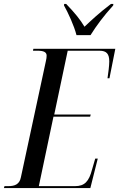

<svg xmlns="http://www.w3.org/2000/svg" viewBox="-50 -964 611 984"><path d="M342 -784H414C444 -832 481 -882 530 -936L531 -944H519C458 -898 416 -858 383 -827C361 -864 335 -896 289 -944H279L278 -936C298 -901 330 -832 342 -784ZM-30 0H413L451 -151H438L422 -96C406 -34 384 -10 334 -10H149L224 -366H412L415 -377H228L297 -704H460C496 -704 510 -688 510 -649C510 -628 505 -589 501 -563H511L541 -714H121L119 -704H144C173 -704 189 -697 189 -679C189 -672 188 -661 185 -650L57 -55C50 -20 27 -10 -8 -10H-27Z"/></svg>

Font: Noto Serif Display ExtraCondensed Medium
Style: Italic
Weight: 500
Width: 2
Italic angle: -12°
Designer: Monotype Design Team
Foundry: Monotype Imaging Inc.
Version: Version 2.009